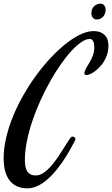

<svg xmlns="http://www.w3.org/2000/svg" viewBox="-45 -922 616 1055"><path d="M91.8 -43Q91.8 -24.9 94.2 -9.5Q96.7 5.9 103.5 17.3Q110.4 28.8 121.8 35.4Q133.3 42 151.9 42Q174.3 42 196.5 26.1Q218.8 10.3 239 -13.4Q259.3 -37.1 277.6 -64.9Q295.9 -92.8 310.5 -116.5Q325.2 -140.1 335.9 -156Q346.7 -171.9 352.1 -171.9Q354.5 -171.9 358.4 -170.7Q362.3 -169.4 365.2 -167Q368.2 -164.6 369.1 -160.2Q370.1 -155.8 367.2 -149.9Q353 -122.1 335.7 -91.8Q318.4 -61.5 298.3 -32.5Q278.3 -3.4 255.9 22.9Q233.4 49.3 209 69.3Q184.6 89.4 158.4 101.1Q132.3 112.8 105 112.8Q75.7 112.8 51.8 103Q27.8 93.3 10.7 73.2Q-6.3 53.2 -15.6 22Q-24.9 -9.3 -24.9 -51.8Q-24.9 -107.9 -10.7 -167.5Q3.4 -227.1 28.3 -286.9Q53.2 -346.7 86.4 -404.3Q119.6 -461.9 158 -513.4Q196.3 -564.9 237.5 -608.4Q278.8 -651.9 319.3 -683.6Q359.9 -715.3 397.9 -733.2Q436 -751 467.8 -751Q492.2 -751 508.3 -743.9Q524.4 -736.8 533.9 -725.6Q543.5 -714.4 547.1 -700Q550.8 -685.5 550.8 -670.9Q550.8 -645 543.7 -622.8Q536.6 -600.6 525.4 -582.8Q514.2 -564.9 500.5 -551.3Q486.8 -537.6 473.6 -528.3Q460.4 -519 449 -514.4Q437.5 -509.8 431.2 -509.8Q424.3 -509.8 421.6 -511.2Q418.9 -512.7 418.9 -521Q420.9 -535.6 429.7 -550Q438.5 -564.5 448.2 -581.1Q458 -597.7 465.6 -618.2Q473.1 -638.7 473.1 -665Q473.1 -671.9 471.9 -679.4Q470.7 -687 468 -693.4Q465.3 -699.7 460.4 -703.9Q455.6 -708 448.2 -708Q427.2 -708 400.9 -689.9Q374.5 -671.9 345.5 -639.9Q316.4 -607.9 286.4 -564.7Q256.3 -521.5 228.3 -471.2Q200.2 -420.9 175.3 -365.5Q150.4 -310.1 131.8 -254.4Q113.3 -198.7 102.5 -144.8Q91.8 -90.8 91.8 -43ZM535.6 -870.1Q535.6 -858.9 532.2 -848.9Q528.8 -838.9 522.5 -831.3Q516.1 -823.7 506.6 -819.3Q497.1 -814.9 484.9 -814.9Q478 -814.9 472.9 -818.1Q467.8 -821.3 464.1 -826.2Q460.4 -831.1 458.7 -836.7Q457 -842.3 457 -847.2Q457 -872.6 471.4 -887.2Q485.8 -901.9 509.8 -901.9Q515.6 -901.9 520.5 -898.7Q525.4 -895.5 528.8 -890.6Q532.2 -885.7 533.9 -880.4Q535.6 -875 535.6 -870.1Z"/></svg>

Font: Mervale Script
Style: Regular
Weight: 400
Designer: Astigmatic (AOETI)
Foundry: Astigmatic (AOETI)
Version: Version 1.000